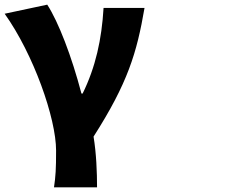

<svg xmlns="http://www.w3.org/2000/svg" viewBox="-23 -563 1043 825"><path d="M209 242H394C394 178 391 96 379 24C526 -206 565 -336 598 -529H422C414 -394 388 -275 332 -161H327C285 -321 228 -469 180 -543L-3 -504C121 -330 218 -55 218 84C218 164 216 195 209 242Z"/></svg>

Font: コーポレート・ロゴ ver3 Bold
Style: Regular
Weight: 700
Designer: [KANA_main] LOGOTYPE.JP [Source Han Sans] Ryoko NISHIZUKA 西塚涼子 (kana, bopomofo & ideographs); Paul D. Hunt (Latin, Greek
Version: Version 12.001;FEAKit 1.0